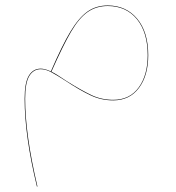

<svg xmlns="http://www.w3.org/2000/svg" viewBox="-20 -355 642 702"><path d="M522 -153Q522 -79 488 -33.5Q454 12 394 12Q350 12 311 -6.5Q272 -25 222 -58Q188 -80 167.5 -91Q147 -102 129 -102Q102 -102 87 -77Q72 -52 72 6Q72 137 117 327H115Q70 142 70 6Q70 -53 85.5 -78.5Q101 -104 129 -104Q144 -104 166 -94Q207 -189 237.5 -239.5Q268 -290 299.5 -312.5Q331 -335 374 -335Q441 -335 481.5 -286.5Q522 -238 522 -153ZM520 -153Q520 -237 480.5 -285Q441 -333 374 -333Q332 -333 300.5 -311Q269 -289 239.5 -238.5Q210 -188 168 -93Q185 -85 223 -59Q277 -25 314 -7.5Q351 10 394 10Q454 10 487 -35Q520 -80 520 -153Z"/></svg>

Font: FiraGO Two
Style: Regular
Weight: 100
Designer: bBox Type
Foundry: bBox Type GmbH
Version: Version 1.001